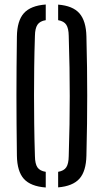

<svg xmlns="http://www.w3.org/2000/svg" viewBox="-20 -826 460 852"><path d="M183 6Q116 1 86 -32.2Q56 -65.5 55 -135.5Q54 -211.5 53.5 -276.2Q53 -341 53 -402.2Q53 -463.5 53.5 -527.2Q54 -591 55 -664Q56 -734 86 -767.5Q116 -801 183 -806V-736.5Q157 -732.5 146.2 -716.2Q135.5 -700 135 -667Q132.5 -591.5 131.8 -527.5Q131 -463.5 131 -403Q131 -342.5 131.8 -277.2Q132.5 -212 135 -133Q135.5 -99 146.2 -83.2Q157 -67.5 183 -63.5ZM238 5.5V-63.5Q264 -68 274.2 -83.8Q284.5 -99.5 285 -133Q287.5 -210 288.5 -274.5Q289.5 -339 289.5 -399.5Q289.5 -460 288.5 -524.8Q287.5 -589.5 285 -667Q284.5 -700 274.2 -716Q264 -732 238 -736.5V-805.5Q303 -800.5 332.5 -766.8Q362 -733 363.5 -664Q365.5 -591 366.2 -527.2Q367 -463.5 367 -402.2Q367 -341 366.2 -276.2Q365.5 -211.5 363.5 -135.5Q362 -66 332.5 -33Q303 0 238 5.5Z"/></svg>

Font: Big Shoulders Stencil Text Thin
Style: Regular
Weight: 400
Version: Version 2.001